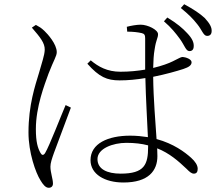

<svg xmlns="http://www.w3.org/2000/svg" viewBox="-20 -845 1040 910"><path d="M833 -660C854 -631 861 -604 876 -603C888 -602 897 -608 898 -623C900 -643 891 -663 867 -688C846 -711 819 -734 773 -762L757 -744C792 -714 814 -686 833 -660ZM916 -729C937 -703 944 -676 960 -675C972 -674 982 -680 983 -695C985 -715 974 -734 950 -760C927 -781 899 -800 853 -825L837 -807C874 -777 894 -757 916 -729ZM131 -714C170 -669 193 -641 192 -609C191 -581 178 -548 165 -500C147 -440 115 -348 115 -217C115 -122 149 -26 172 10C184 30 196 45 211 45C224 45 231 37 231 25C231 3 219 -27 219 -55C219 -72 226 -93 236 -121C250 -158 297 -283 316 -335L291 -347C269 -296 214 -153 194 -120C186 -107 178 -109 172 -120C159 -143 150 -172 150 -233C150 -339 191 -443 210 -496C235 -561 249 -579 249 -598C249 -636 206 -684 190 -699C174 -714 168 -717 150 -727ZM682 -156V-150C682 -65 665 -22 552 -22C488 -22 442 -43 442 -91C442 -141 515 -168 579 -168C618 -168 652 -164 682 -156ZM583 -695C611 -695 635 -692 652 -688C665 -685 668 -678 668 -663V-515C632 -509 593 -505 551 -505C488 -505 446 -529 410 -559L394 -543C450 -480 487 -464 547 -464C586 -464 628 -468 669 -475C671 -380 678 -267 681 -195C655 -199 627 -202 597 -202C492 -202 409 -165 409 -86C409 -19 477 20 565 20C684 20 726 -36 726 -105L725 -142C783 -119 825 -82 864 -45C877 -32 887 -22 899 -22C912 -22 917 -31 917 -45C917 -62 905 -80 886 -97C856 -124 803 -164 722 -186C717 -265 707 -376 706 -481C766 -493 818 -508 849 -518C876 -527 888 -536 888 -550C888 -565 860 -574 846 -575C836 -575 828 -568 798 -554C780 -545 748 -533 706 -523C707 -557 708 -585 713 -612C720 -659 729 -664 729 -683C729 -704 680 -728 647 -728C627 -728 600 -723 581 -718Z"/></svg>

Font: Noto Serif CJK HK ExtraLight
Style: Regular
Weight: 200
Designer: Ryoko NISHIZUKA 西塚涼子 (kana & ideographs); Frank Grießhammer (Latin, Greek & Cyrillic); Wenlong ZHANG 张文龙 (bopomofo); San
Foundry: Adobe
Version: Version 2.001;hotconv 1.1.0;makeotfexe 2.6.0